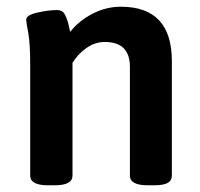

<svg xmlns="http://www.w3.org/2000/svg" viewBox="-20 -550 597 572"><path d="M70 -27V-355Q70 -422 64 -453Q58 -484 58 -491Q58 -505 91 -512.5Q124 -520 150 -520Q167 -520 174 -505.5Q181 -491 184.5 -475.5Q188 -460 189 -455Q215 -488 255.5 -509Q296 -530 340 -530Q492 -530 492 -368V-27Q492 -12 479.5 -5Q467 2 439 2H420Q367 2 367 -27V-351Q367 -425 292 -425Q263 -425 237.5 -407Q212 -389 196 -363V-27Q196 2 143 2H123Q70 2 70 -27Z"/></svg>

Font: Asap-SemiBold
Style: Regular
Weight: 600
Designer: Pablo Cosgaya
Foundry: Omnibus-Type
Version: Version 2.000; ttfautohint (v1.8)